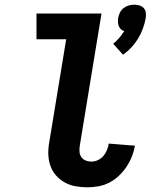

<svg xmlns="http://www.w3.org/2000/svg" viewBox="-20 -793 644 821"><path d="M506 -559 464 -606Q478 -617 489.5 -630.5Q501 -644 511 -660Q502 -663 496.5 -668.5Q491 -674 488 -681.5Q485 -689 484.5 -697.5Q484 -706 485 -715Q487 -727 492.5 -738.5Q498 -750 508 -758Q518 -766 530 -769.5Q542 -773 554 -773Q566 -773 577 -769.5Q588 -766 595 -758Q602 -750 603.5 -738.5Q605 -727 603 -715Q599 -693 591 -671Q583 -649 571 -629Q559 -609 542.5 -591Q526 -573 506 -559ZM354 8Q328 8 303 3.5Q278 -1 256.5 -13Q235 -25 219 -43.5Q203 -62 195 -85.5Q187 -109 186.5 -135Q186 -161 191 -187L263 -625H136V-735H414L321 -169Q319 -156 320 -143.5Q321 -131 328 -121Q335 -111 346.5 -106.5Q358 -102 371 -102Q385 -102 399 -108.5Q413 -115 422.5 -126.5Q432 -138 437.5 -151.5Q443 -165 445 -179L557 -170Q553 -147 544 -124Q535 -101 521 -80Q507 -59 488.5 -41.5Q470 -24 448 -12.5Q426 -1 401.5 3.5Q377 8 354 8Z"/></svg>

Font: Iosevka Extrabold Extended
Style: Italic
Weight: 800
Width: 7
Italic angle: -9°
Monospace: yes
Designer: Belleve Invis
Foundry: Belleve Invis
Version: Version 32.5.0; ttfautohint (v1.8.4)